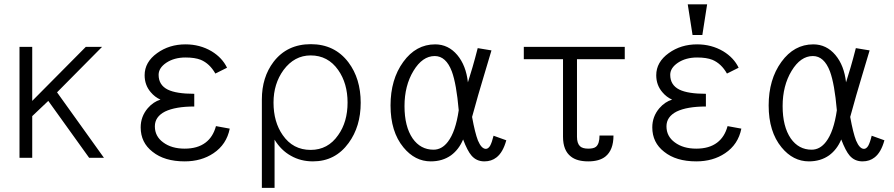

<svg xmlns="http://www.w3.org/2000/svg" viewBox="-20 -738 4186 899"><path d="M71.3 1H130.9V-194.3L206.1 -265.6L397.5 1H466.8L247.1 -305.7L458 -518.6H381.8L130.9 -265.6V-518.6H71.3Z M848.6 -530.3Q772.5 -530.3 715.8 -489.3Q657.2 -447.3 657.2 -385.7Q657.2 -339.8 685.5 -306.6Q705.1 -283.2 731.4 -271.5Q698.2 -261.7 671.9 -231.4Q638.7 -192.4 638.7 -141.6Q638.7 -70.3 694.3 -27.3Q750 17.6 844.7 17.6Q922.9 17.6 979.5 -20.5Q1041 -61.5 1055.7 -135.7L991.2 -147.5Q977.5 -96.7 942.4 -70.3Q905.3 -42 844.7 -42Q783.2 -42 744.1 -71.3Q705.1 -99.6 705.1 -146.5Q705.1 -191.4 752.9 -215.8Q801.8 -239.3 889.6 -239.3V-298.8Q805.7 -298.8 765.6 -318.4Q722.7 -339.8 722.7 -387.7Q722.7 -419.9 758.8 -444.3Q795.9 -468.8 848.6 -468.8Q892.6 -468.8 919.9 -458Q961.9 -440.4 988.3 -393.6L1043 -420.9Q1020.5 -467.8 970.7 -498Q916 -530.3 848.6 -530.3Z M1206.1 141.6H1265.6V-84Q1295.9 -34.2 1341.8 -8.8Q1387.7 17.6 1445.3 17.6Q1549.8 17.6 1612.3 -68.4Q1668.9 -145.5 1668.9 -256.8Q1668.9 -370.1 1611.3 -446.3Q1546.9 -531.2 1435.5 -531.2Q1324.2 -531.2 1260.7 -448.2Q1206.1 -376 1206.1 -272.5ZM1434.6 -478.5Q1515.6 -478.5 1563.5 -410.2Q1607.4 -347.7 1607.4 -257.8Q1607.4 -167 1563.5 -105.5Q1515.6 -36.1 1434.6 -36.1Q1351.6 -36.1 1303.7 -105.5Q1260.7 -167 1260.7 -257.8Q1260.7 -345.7 1307.6 -410.2Q1358.4 -478.5 1434.6 -478.5Z M2281.2 -502 2216.8 -512.7Q2204.1 -462.9 2192.4 -422.9Q2183.6 -394.5 2170.9 -352.5Q2162.1 -431.6 2121.1 -480.5Q2079.1 -530.3 2017.6 -530.3Q1927.7 -530.3 1868.2 -448.2Q1808.6 -366.2 1808.6 -244.1Q1808.6 -121.1 1869.1 -47.9Q1922.9 17.6 1997.1 17.6Q2051.8 17.6 2091.8 -10.7Q2128.9 -38.1 2148.4 -85Q2168.9 -31.2 2187.5 -9.8Q2210.9 17.6 2248 17.6Q2281.2 17.6 2304.7 -1Q2335 -24.4 2350.6 -81.1L2291 -102.5Q2283.2 -70.3 2274.4 -54.7Q2265.6 -41 2254.9 -41Q2234.4 -41 2217.8 -80.1Q2204.1 -115.2 2190.4 -190.4Q2203.1 -238.3 2218.8 -292Q2227.5 -322.3 2245.1 -380.9ZM2015.6 -475.6Q2068.4 -475.6 2095.7 -403.3Q2117.2 -344.7 2127.9 -221.7Q2113.3 -121.1 2077.1 -74.2Q2048.8 -37.1 2009.8 -37.1Q1949.2 -37.1 1912.1 -89.8Q1874 -145.5 1874 -241.2Q1874 -336.9 1916 -406.2Q1958 -475.6 2015.6 -475.6Z M2852.5 -103.5Q2852.5 -35.2 2814.5 -4.9Q2786.1 17.6 2734.4 17.6Q2681.6 17.6 2653.3 -4.9Q2616.2 -33.2 2616.2 -97.7V-460.9H2432.6V-518.6H2905.3V-460.9H2681.6V-97.7Q2681.6 -67.4 2695.3 -53.7Q2707 -42 2734.4 -42Q2759.8 -42 2770.5 -50.8Q2787.1 -64.5 2787.1 -103.5Z M3244.1 -530.3Q3168 -530.3 3111.3 -489.3Q3052.7 -447.3 3052.7 -385.7Q3052.7 -339.8 3081.1 -306.6Q3100.6 -283.2 3127 -271.5Q3093.8 -261.7 3067.4 -231.4Q3034.2 -192.4 3034.2 -141.6Q3034.2 -70.3 3089.8 -27.3Q3145.5 17.6 3240.2 17.6Q3318.4 17.6 3375 -20.5Q3436.5 -61.5 3451.2 -135.7L3386.7 -147.5Q3373 -96.7 3337.9 -70.3Q3300.8 -42 3240.2 -42Q3178.7 -42 3139.6 -71.3Q3100.6 -99.6 3100.6 -146.5Q3100.6 -191.4 3148.4 -215.8Q3197.3 -239.3 3285.2 -239.3V-298.8Q3201.2 -298.8 3161.1 -318.4Q3118.2 -339.8 3118.2 -387.7Q3118.2 -419.9 3154.3 -444.3Q3191.4 -468.8 3244.1 -468.8Q3288.1 -468.8 3315.4 -458Q3357.4 -440.4 3383.8 -393.6L3438.5 -420.9Q3416 -467.8 3366.2 -498Q3311.5 -530.3 3244.1 -530.3ZM3291 -717.8H3200.2L3222.7 -574.2H3268.6Z M4051.8 -502 3987.3 -512.7Q3974.6 -462.9 3962.9 -422.9Q3954.1 -394.5 3941.4 -352.5Q3932.6 -431.6 3891.6 -480.5Q3849.6 -530.3 3788.1 -530.3Q3698.2 -530.3 3638.7 -448.2Q3579.1 -366.2 3579.1 -244.1Q3579.1 -121.1 3639.6 -47.9Q3693.4 17.6 3767.6 17.6Q3822.3 17.6 3862.3 -10.7Q3899.4 -38.1 3918.9 -85Q3939.5 -31.2 3958 -9.8Q3981.4 17.6 4018.6 17.6Q4051.8 17.6 4075.2 -1Q4105.5 -24.4 4121.1 -81.1L4061.5 -102.5Q4053.7 -70.3 4044.9 -54.7Q4036.1 -41 4025.4 -41Q4004.9 -41 3988.3 -80.1Q3974.6 -115.2 3960.9 -190.4Q3973.6 -238.3 3989.3 -292Q3998 -322.3 4015.6 -380.9ZM3786.1 -475.6Q3838.9 -475.6 3866.2 -403.3Q3887.7 -344.7 3898.4 -221.7Q3883.8 -121.1 3847.7 -74.2Q3819.3 -37.1 3780.3 -37.1Q3719.7 -37.1 3682.6 -89.8Q3644.5 -145.5 3644.5 -241.2Q3644.5 -336.9 3686.5 -406.2Q3728.5 -475.6 3786.1 -475.6Z"/></svg>

Font: Dotum
Style: Regular
Weight: 400
Version: Version 2.21